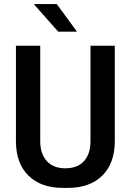

<svg xmlns="http://www.w3.org/2000/svg" viewBox="-20 -910 640 940"><path d="M289 10Q180 10 119 -50.5Q58 -111 58 -219V-686H177V-219Q177 -156 209.5 -121Q242 -86 300 -86Q359 -86 391 -121Q423 -156 423 -219V-686H542V-219Q542 -111 481 -50.5Q420 10 311 10ZM265 -755 148 -887V-890H258L357 -755Z"/></svg>

Font: Chivo Mono Medium
Style: Regular
Weight: 500
Monospace: yes
Designer: Hector Gatti
Foundry: Omnibus-Type
Version: Version 1.008